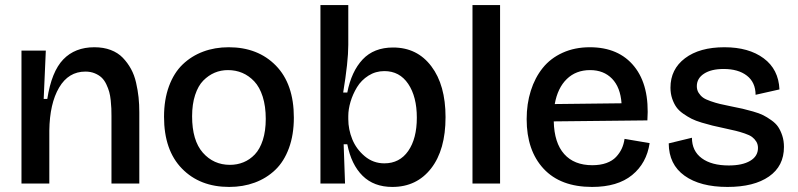

<svg xmlns="http://www.w3.org/2000/svg" viewBox="-20 -718 3120 751"><path d="M64 0V-297.9V-520H159.2L150.9 -331.1H165Q181.6 -438 227.5 -485.6Q273.4 -533.2 349.1 -533.2Q384.8 -533.2 413.1 -522.5Q441.4 -511.7 460.2 -492.2Q479 -472.7 492.2 -448.7Q505.4 -424.8 512.2 -395Q519 -365.2 522 -337.4Q524.9 -309.6 524.9 -278.8V0H416V-265.1Q416 -281.7 415.5 -293.9Q415 -306.2 413.1 -325.4Q411.1 -344.7 407.2 -358.6Q403.3 -372.6 395.8 -388.4Q388.2 -404.3 377.7 -414.3Q367.2 -424.3 350.8 -431.2Q334.5 -438 314 -438Q248 -438 211.2 -375.5Q174.3 -313 172.9 -207V0Z M876.5 13.2Q761.7 13.2 691.7 -58.6Q621.6 -130.4 621.6 -261.2Q621.6 -328.1 640.9 -380.6Q660.2 -433.1 694.6 -466.1Q729 -499 774.7 -516.1Q820.3 -533.2 874.5 -533.2Q988.8 -533.2 1059.1 -461.4Q1129.4 -389.6 1129.4 -257.8Q1129.4 -190.9 1110.1 -138.4Q1090.8 -85.9 1056.4 -53.2Q1022 -20.5 976.3 -3.7Q930.7 13.2 876.5 13.2ZM879.4 -73.2Q907.7 -73.2 932.4 -83.3Q957 -93.3 976.8 -114Q996.6 -134.8 1008.1 -170.4Q1019.5 -206.1 1019.5 -252.9Q1019.5 -302.2 1007.6 -339.8Q995.6 -377.4 974.6 -399.7Q953.6 -421.9 927.7 -432.9Q901.9 -443.8 871.6 -443.8Q843.8 -443.8 819.6 -433.6Q795.4 -423.3 775.1 -402.8Q754.9 -382.3 743.2 -346.4Q731.4 -310.5 731.4 -263.2Q731.4 -168.5 773.4 -120.8Q815.4 -73.2 879.4 -73.2Z M1514.6 13.2Q1442.4 13.2 1398.2 -30.5Q1354 -74.2 1338.4 -153.8H1324.2L1329.6 0H1233.4V-698.2H1342.3V-542Q1342.3 -477.1 1322.3 -356H1338.4Q1354.5 -438.5 1398.4 -485.4Q1442.4 -532.2 1517.6 -532.2Q1611.8 -532.2 1667.2 -458.7Q1722.7 -385.3 1722.7 -259.8Q1722.7 -131.8 1666.3 -59.3Q1609.9 13.2 1514.6 13.2ZM1483.4 -79.1Q1543 -79.1 1576.7 -127.4Q1610.4 -175.8 1610.4 -257.8Q1610.4 -339.8 1576.7 -389.9Q1543 -439.9 1483.4 -439.9Q1449.2 -439.9 1421.1 -422.1Q1393.1 -404.3 1376.5 -377Q1359.9 -349.6 1351.1 -320.1Q1342.3 -290.5 1342.3 -264.2V-252Q1342.3 -211.9 1357.9 -173.3Q1373.5 -134.8 1406.7 -106.9Q1439.9 -79.1 1483.4 -79.1Z M1828.1 0V-698.2H1936V0Z M2295.9 13.2Q2172.4 13.2 2106.2 -58.1Q2040 -129.4 2040 -252Q2040 -312 2056.2 -363Q2072.3 -414.1 2102.8 -452.1Q2133.3 -490.2 2180.7 -511.7Q2228 -533.2 2287.1 -533.2Q2400.4 -533.2 2460.9 -458Q2521.5 -382.8 2512.2 -247.1L2146 -243.2Q2147.9 -159.2 2186.8 -115.5Q2225.6 -71.8 2296.9 -71.8Q2328.1 -71.8 2351.8 -80.3Q2375.5 -88.9 2389.6 -104Q2403.8 -119.1 2411.9 -136.5Q2419.9 -153.8 2422.9 -174.8L2521 -158.2Q2509.3 -79.6 2452.4 -33.2Q2395.5 13.2 2295.9 13.2ZM2288.1 -443.8Q2232.9 -443.8 2197 -408.9Q2161.1 -374 2149.9 -311L2411.1 -314Q2406.7 -376.5 2374 -410.2Q2341.3 -443.8 2288.1 -443.8Z M2825.7 13.2Q2718.8 13.2 2657.5 -30.8Q2596.2 -74.7 2595.7 -157.2L2686.5 -179.2Q2686.5 -127.4 2724.9 -99.1Q2763.2 -70.8 2830.6 -70.8Q2883.8 -70.8 2914.3 -88.9Q2944.8 -106.9 2944.8 -139.2Q2944.8 -153.3 2938.2 -164.1Q2931.6 -174.8 2921.9 -182.1Q2912.1 -189.5 2892.8 -196Q2873.5 -202.6 2857.2 -206.5Q2840.8 -210.4 2811.5 -216.8Q2784.2 -222.7 2766.8 -226.8Q2749.5 -231 2725.1 -238.3Q2700.7 -245.6 2685.3 -253.4Q2669.9 -261.2 2652.6 -273.2Q2635.3 -285.2 2625.5 -299.1Q2615.7 -313 2609.1 -332.5Q2602.5 -352.1 2602.5 -375Q2602.5 -447.3 2659.4 -490.2Q2716.3 -533.2 2813.5 -533.2Q2908.7 -533.2 2967 -490Q3025.4 -446.8 3028.8 -368.2L2935.5 -347.2Q2935.1 -396 2901.4 -422.1Q2867.7 -448.2 2810.5 -448.2Q2762.2 -448.2 2733.9 -429.9Q2705.6 -411.6 2705.6 -380.9Q2705.6 -366.2 2712.6 -355Q2719.7 -343.8 2729.7 -336.4Q2739.7 -329.1 2759.5 -322.3Q2779.3 -315.4 2795.7 -311.5Q2812 -307.6 2840.8 -301.8Q2868.7 -296.4 2884.5 -292.7Q2900.4 -289.1 2925.3 -282Q2950.2 -274.9 2964.8 -267.6Q2979.5 -260.3 2996.8 -248Q3014.2 -235.8 3023.7 -221.7Q3033.2 -207.5 3039.8 -187.5Q3046.4 -167.5 3046.4 -143.1Q3046.4 -68.4 2987.8 -27.6Q2929.2 13.2 2825.7 13.2Z"/></svg>

Font: Bricolage Grotesque Medium
Style: Regular
Weight: 500
Designer: Mathieu Triay
Foundry: Atelier Triay
Version: Version 1.000;gftools[0.9.30]